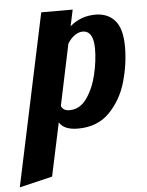

<svg xmlns="http://www.w3.org/2000/svg" viewBox="-146 -582 669 876"><g transform="rotate(-5 188.5 -143.5)"><path d="M76 -537 -91 250 60 214 112 -30C126 -6 154.3 6 197 6C257 6 305.3 -12.8 342 -50.5C378.7 -88.2 404.7 -133.8 420 -187.5C435.3 -241.2 443 -294.3 443 -347C443 -403 432 -443.3 410 -468C388 -492.7 358.3 -505 321 -505C276.3 -505 237.3 -490.7 204 -462L220 -537ZM245.5 -126C224.5 -96 198 -81 166 -81C146 -81 133.3 -88.7 128 -104L187 -384C196.3 -399.3 207.2 -411.3 219.5 -420C231.8 -428.7 244 -433 256 -433C289.3 -433 306 -405.3 306 -350C306 -314 301.2 -275.2 291.5 -233.5C281.8 -191.8 266.5 -156 245.5 -126Z"/></g></svg>

Font: DonutKreme
Style: Regular
Weight: 400
Designer: Impallari Type
Foundry: Impallari Type
Version: Version 2.100